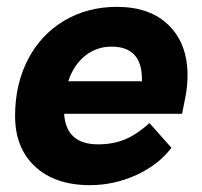

<svg xmlns="http://www.w3.org/2000/svg" viewBox="-20 -530 590 560"><path d="M527 -310Q527 -277 520 -243L511 -198H167Q173 -109 266 -109Q309 -109 343.5 -123Q378 -137 416 -171L480 -99Q442 -49 377.5 -19.5Q313 10 242 10Q141 10 82.5 -44Q24 -98 24 -192Q24 -284 61.5 -356.5Q99 -429 167 -469.5Q235 -510 321 -510Q418 -510 472.5 -456Q527 -402 527 -310ZM394 -299Q394 -394 305 -394Q262 -394 228.5 -367.5Q195 -341 179 -293H394Z"/></svg>

Font: Sarabun ExtraBold
Style: Italic
Weight: 800
Italic angle: -10°
Designer: Suppakit Chalermlarp | Katatrad Co.,Ltd.
Foundry: Cadson Demak Co.,Ltd.
Version: Version 1.000; ttfautohint (v1.6)